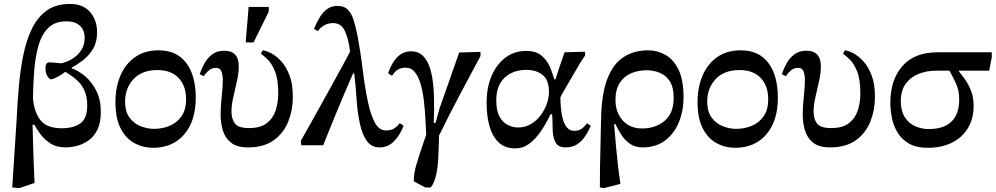

<svg xmlns="http://www.w3.org/2000/svg" viewBox="-20 -736 5046 973"><path d="M155 191 79 217 42 214 64 -125Q68 -212 75.5 -297.5Q83 -383 98.5 -458.5Q114 -534 142.5 -592Q171 -650 217.5 -683Q264 -716 335 -716Q401 -716 436.5 -675Q472 -634 472 -572Q472 -523 451.5 -488.5Q431 -454 401 -431Q371 -408 343 -393V-390Q378 -378 412 -349Q446 -320 468.5 -275Q491 -230 491 -169Q491 -113 473 -77.5Q455 -42 427 -23Q399 -4 368.5 3.5Q338 11 314 11Q267 11 236 -9Q205 -29 185 -56Q165 -83 154 -104H145Q146 -62 147.5 -10.5Q149 41 151 94Q153 147 155 191ZM147 -238Q153 -168 185 -127Q217 -86 293 -86Q353 -86 387.5 -111Q422 -136 422 -202Q422 -245 409 -274.5Q396 -304 377 -323Q358 -342 339.5 -353.5Q321 -365 311 -372Q287 -354 267 -344Q247 -334 239 -334Q231 -334 221.5 -348Q212 -362 211 -381Q209 -396 213 -408Q217 -420 230 -420Q235 -420 248.5 -419Q262 -418 275 -416.5Q288 -415 289 -415Q297 -416 316.5 -423Q336 -430 357.5 -445.5Q379 -461 394 -485.5Q409 -510 409 -544Q409 -584 384.5 -606Q360 -628 317 -628Q258 -628 224.5 -594.5Q191 -561 175 -505Q159 -449 153.5 -379.5Q148 -310 147 -238Z M756 13Q705 13 661.5 -10.5Q618 -34 591.5 -85Q565 -136 565 -220Q565 -292 589.5 -351Q614 -410 663 -445.5Q712 -481 784 -481Q875 -481 923.5 -417.5Q972 -354 972 -240Q972 -123 913.5 -55Q855 13 756 13ZM760 -83Q803 -83 840 -98.5Q877 -114 900 -147Q923 -180 923 -233Q923 -301 885 -341Q847 -381 778 -381Q699 -381 656.5 -335Q614 -289 614 -222Q614 -169 637.5 -138.5Q661 -108 695 -95.5Q729 -83 760 -83Z M1237 11Q1180 11 1150 -13.5Q1120 -38 1109 -76Q1098 -114 1098 -156Q1098 -197 1103.5 -246.5Q1109 -296 1109 -329Q1109 -357 1102 -374.5Q1095 -392 1076 -392Q1052 -392 1037 -378Q1022 -364 1012 -350L992 -360Q1001 -387 1016 -414.5Q1031 -442 1055.5 -460.5Q1080 -479 1116 -479Q1190 -479 1190 -400Q1190 -367 1181 -326Q1172 -285 1162.5 -244.5Q1153 -204 1153 -171Q1153 -134 1170 -110.5Q1187 -87 1242 -87Q1301 -87 1333 -112.5Q1365 -138 1377.5 -178Q1390 -218 1390 -262Q1390 -334 1373.5 -374.5Q1357 -415 1336 -435Q1315 -455 1302 -464L1312 -481Q1330 -479 1355.5 -465.5Q1381 -452 1406 -424.5Q1431 -397 1447.5 -353Q1464 -309 1464 -245Q1464 -179 1441 -120.5Q1418 -62 1367.5 -25.5Q1317 11 1237 11ZM1265 -521H1225L1240 -701H1342V-677Z M1904 11Q1863 11 1839.5 -21Q1816 -53 1804 -108Q1791 -169 1787 -234Q1783 -299 1775 -365H1770Q1764 -351 1750 -319.5Q1736 -288 1718.5 -246Q1701 -204 1682 -158.5Q1663 -113 1646.5 -71.5Q1630 -30 1618 0H1507L1504 -21Q1543 -90 1586.5 -168.5Q1630 -247 1673.5 -325.5Q1717 -404 1754 -474Q1747 -536 1728.5 -577.5Q1710 -619 1668 -619Q1621 -619 1591 -579L1571 -589Q1583 -619 1599 -646Q1615 -673 1637 -689.5Q1659 -706 1690 -706Q1725 -706 1744 -685.5Q1763 -665 1773 -631.5Q1783 -598 1791 -558Q1808 -468 1818.5 -380Q1829 -292 1846 -213Q1859 -153 1880 -114Q1901 -75 1936 -75Q1961 -75 1976.5 -84.5Q1992 -94 2006 -112L2025 -99Q2010 -56 1979 -22.5Q1948 11 1904 11Z M2163 214H2135L2077 183Q2076 145 2090 98.5Q2104 52 2120 5Q2125 -10 2130 -24.5Q2135 -39 2140 -54Q2138 -93 2135.5 -139Q2133 -185 2127.5 -230Q2122 -275 2111 -312Q2100 -349 2082 -371Q2064 -393 2035 -393Q2015 -393 1998.5 -384.5Q1982 -376 1967 -352L1947 -364Q1955 -390 1970 -416Q1985 -442 2008 -459Q2031 -476 2063 -476Q2098 -476 2120 -456Q2142 -436 2154.5 -403Q2167 -370 2172.5 -330.5Q2178 -291 2179 -251Q2180 -211 2180 -178L2178 -113H2187L2208 -188L2307 -470L2415 -473V-452Q2361 -351 2308 -251.5Q2255 -152 2205 -49Q2205 -42 2204.5 -32.5Q2204 -23 2204 -12Q2203 22 2201 65.5Q2199 109 2190.5 149Q2182 189 2163 214Z M2591 16Q2539 16 2507 -14.5Q2475 -45 2460.5 -97Q2446 -149 2446 -215Q2446 -293 2471.5 -352Q2497 -411 2542 -444.5Q2587 -478 2647 -478Q2696 -478 2724 -454.5Q2752 -431 2766.5 -397.5Q2781 -364 2789 -334H2795Q2810 -382 2821 -413Q2832 -444 2841 -471L2945 -474V-455L2922 -420Q2877 -343 2848.5 -294.5Q2820 -246 2820 -243Q2820 -217 2822.5 -187.5Q2825 -158 2832.5 -131.5Q2840 -105 2854 -89Q2868 -73 2890 -73Q2914 -73 2928.5 -84Q2943 -95 2955 -111L2974 -98Q2969 -88 2960 -70Q2951 -52 2936.5 -33.5Q2922 -15 2900 -2Q2878 11 2846 11Q2811 11 2797 -11.5Q2783 -34 2781 -73Q2780 -91 2780 -111.5Q2780 -132 2778 -157H2770Q2747 -109 2720.5 -70Q2694 -31 2662 -7.5Q2630 16 2591 16ZM2605 -90Q2642 -90 2671 -107.5Q2700 -125 2720.5 -152.5Q2741 -180 2751.5 -211Q2762 -242 2762 -269Q2762 -331 2729.5 -356.5Q2697 -382 2648 -382Q2580 -382 2537.5 -342.5Q2495 -303 2495 -227Q2495 -174 2512 -144Q2529 -114 2554.5 -102Q2580 -90 2605 -90Z M3124 196 3041 217 3020 214Q3020 114 3022.5 25Q3025 -64 3026 -132Q3028 -257 3057 -334Q3086 -411 3139 -446Q3192 -481 3265 -481Q3312 -481 3353 -457.5Q3394 -434 3419 -382Q3444 -330 3444 -243Q3444 -175 3420.5 -117Q3397 -59 3350.5 -24Q3304 11 3237 11Q3198 11 3171.5 -8Q3145 -27 3128 -54Q3111 -81 3099 -107H3092Q3098 -37 3102.5 13.5Q3107 64 3112 106.5Q3117 149 3124 196ZM3234 -85Q3303 -85 3348.5 -124Q3394 -163 3394 -239Q3394 -295 3373.5 -325.5Q3353 -356 3321.5 -368Q3290 -380 3257 -380Q3214 -380 3178 -364.5Q3142 -349 3120.5 -315.5Q3099 -282 3099 -229Q3099 -167 3135.5 -126Q3172 -85 3234 -85Z M3706 13Q3655 13 3611.5 -10.5Q3568 -34 3541.5 -85Q3515 -136 3515 -220Q3515 -292 3539.5 -351Q3564 -410 3613 -445.5Q3662 -481 3734 -481Q3825 -481 3873.5 -417.5Q3922 -354 3922 -240Q3922 -123 3863.5 -55Q3805 13 3706 13ZM3710 -83Q3753 -83 3790 -98.5Q3827 -114 3850 -147Q3873 -180 3873 -233Q3873 -301 3835 -341Q3797 -381 3728 -381Q3649 -381 3606.5 -335Q3564 -289 3564 -222Q3564 -169 3587.5 -138.5Q3611 -108 3645 -95.5Q3679 -83 3710 -83Z M4187 11Q4130 11 4100 -13.5Q4070 -38 4059 -76Q4048 -114 4048 -156Q4048 -197 4053.5 -246.5Q4059 -296 4059 -329Q4059 -357 4052 -374.5Q4045 -392 4026 -392Q4002 -392 3987 -378Q3972 -364 3962 -350L3942 -360Q3951 -387 3966 -414.5Q3981 -442 4005.5 -460.5Q4030 -479 4066 -479Q4140 -479 4140 -400Q4140 -367 4131 -326Q4122 -285 4112.5 -244.5Q4103 -204 4103 -171Q4103 -134 4120 -110.5Q4137 -87 4192 -87Q4251 -87 4283 -112.5Q4315 -138 4327.5 -178Q4340 -218 4340 -262Q4340 -334 4323.5 -374.5Q4307 -415 4286 -435Q4265 -455 4252 -464L4262 -481Q4280 -479 4305.5 -465.5Q4331 -452 4356 -424.5Q4381 -397 4397.5 -353Q4414 -309 4414 -245Q4414 -179 4391 -120.5Q4368 -62 4317.5 -25.5Q4267 11 4187 11Z M4683 13Q4621 13 4583.5 -10Q4546 -33 4526 -68.5Q4506 -104 4499 -143Q4492 -182 4492 -215Q4492 -331 4553 -401Q4614 -471 4731 -471H5006V-446L4993 -378H4839V-375Q4852 -359 4869.5 -335Q4887 -311 4900.5 -277Q4914 -243 4914 -200Q4914 -133 4884 -85Q4854 -37 4802 -12Q4750 13 4683 13ZM4791 -378H4725Q4676 -378 4635 -361.5Q4594 -345 4569.5 -311Q4545 -277 4545 -224Q4545 -175 4564.5 -143.5Q4584 -112 4616.5 -97Q4649 -82 4686 -82Q4764 -82 4802.5 -120.5Q4841 -159 4841 -232Q4841 -278 4824 -314.5Q4807 -351 4791 -378Z"/></svg>

Font: STIX Two Text Medium
Style: Regular
Weight: 500
Designer: Ross Mills, John Hudson & Paul Hanslow, Tiro Typeworks Ltd; with prior portions MicroPress Inc., and Coen Hoffman.
Foundry: Tiro Typeworks Ltd
Version: Version 2.13 b171